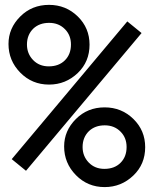

<svg xmlns="http://www.w3.org/2000/svg" viewBox="-20 -762 626 782"><path d="M405.3 -74.2Q446.3 -74.2 470.9 -98.9Q495.6 -123.5 495.6 -163.1Q495.6 -200.7 471.7 -225.1Q446.3 -251.5 406.7 -251.5Q367.2 -251.5 342.3 -228Q316.4 -202.6 316.4 -163.1Q316.4 -126 341.3 -100.1Q366.2 -74.2 405.3 -74.2ZM241.2 -165.5Q241.2 -229.5 289.1 -277.3Q336.4 -324.7 406.2 -324.7Q475.1 -324.7 523.4 -277.3Q571.3 -230.5 571.3 -162.6Q571.3 -93.3 523.4 -47.4Q474.1 0 406.2 0Q336.9 0 289.1 -48.8Q241.2 -97.7 241.2 -165.5ZM178.7 -491.7Q219.7 -491.7 244.4 -516.4Q269 -541 269 -580.6Q269 -618.2 245.1 -642.6Q219.7 -668.9 180.2 -668.9Q140.6 -668.9 115.7 -645.5Q89.8 -620.1 89.8 -580.6Q89.8 -543.5 114.7 -517.6Q139.6 -491.7 178.7 -491.7ZM498.5 -674.8 556.6 -627.4 85.9 -66.4 27.8 -113.8ZM14.6 -583Q14.6 -647 62.5 -694.8Q109.9 -742.2 179.7 -742.2Q248.5 -742.2 296.9 -694.8Q344.7 -647.9 344.7 -580.1Q344.7 -510.7 296.9 -464.8Q247.6 -417.5 179.7 -417.5Q110.4 -417.5 62.5 -466.3Q14.6 -515.1 14.6 -583Z"/></svg>

Font: Consola Mono
Style: Book
Weight: 400
Monospace: yes
Version: Version 2.001